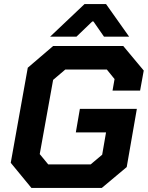

<svg xmlns="http://www.w3.org/2000/svg" viewBox="-20 -927 729 947"><path d="M33 -124 117 -593 242 -700H588L689 -579L671 -480H535L545 -537L507 -584H302L242 -533L176 -167L218 -116H427L484 -164L503 -274H354L374 -390H655L605 -103L482 0H135ZM397 -907H503L617 -746H493L441 -821H435L357 -746H227Z"/></svg>

Font: Chakra Petch
Style: Bold Italic
Weight: 700
Italic angle: -10°
Designer: Katatrad Aksorn Co.,Ltd.
Foundry: Cadson Demak Co.,Ltd.
Version: Version 1.000; ttfautohint (v1.6)